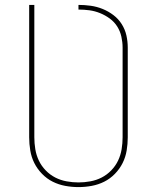

<svg xmlns="http://www.w3.org/2000/svg" viewBox="-20 -755 640 783"><path d="M300 8Q273 8 246 3Q219 -2 195 -14Q171 -26 151.5 -46Q132 -66 120 -90Q108 -114 103.5 -141Q99 -168 99 -195V-735H120V-195Q120 -171 124 -146.5Q128 -122 138.5 -100Q149 -78 166.5 -60Q184 -42 205.5 -31Q227 -20 251.5 -15.5Q276 -11 300 -11Q324 -11 348.5 -15.5Q373 -20 394.5 -31Q416 -42 433.5 -60Q451 -78 461.5 -100Q472 -122 476 -146.5Q480 -171 480 -195V-561Q480 -583 475 -605.5Q470 -628 458 -647Q446 -666 427.5 -679.5Q409 -693 388 -701.5Q367 -710 345 -713Q323 -716 300 -716V-735Q325 -735 350 -731.5Q375 -728 398.5 -718.5Q422 -709 442.5 -693.5Q463 -678 476.5 -656.5Q490 -635 495.5 -610.5Q501 -586 501 -561V-195Q501 -168 496.5 -141Q492 -114 480 -90Q468 -66 448.5 -46Q429 -26 405 -14Q381 -2 354 3Q327 8 300 8Z"/></svg>

Font: Iosevka Curly Thin Extended
Style: Regular
Weight: 100
Width: 7
Monospace: yes
Designer: Belleve Invis
Foundry: Belleve Invis
Version: Version 11.1.0; ttfautohint (v1.8.3)